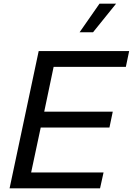

<svg xmlns="http://www.w3.org/2000/svg" viewBox="-20 -1022 721 1042"><path d="M412 -847H485L610 -1002H520ZM32 0H523L542 -86H149L201 -330H574L592 -416H220L271 -659H663L681 -745H190Z"/></svg>

Font: Plus Jakarta Text
Style: Italic
Weight: 400
Italic angle: -12°
Designer: Gumpita Rahayu
Foundry: Tokotype Studio
Version: Version 1.000;hotconv 1.0.109;makeotfexe 2.5.65596